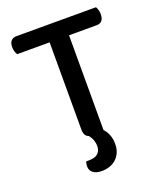

<svg xmlns="http://www.w3.org/2000/svg" viewBox="-146 -699 825 985"><g transform="rotate(-20 266.0 -207.0)"><path d="M318 -519V-2Q350 33 350 85Q350 134 319.5 163.5Q289 193 238 193Q209 193 192 180.5Q175 168 175 145Q175 139 176 132Q177 125 180 119H194Q229 119 244.5 104Q260 89 260 63Q260 49 254.5 32.5Q249 16 236 1Q212 -7 212 -44V-519H35Q30 -526 26.5 -537Q23 -548 23 -562Q23 -584 33.5 -595.5Q44 -607 62 -607H497Q501 -601 504.5 -590Q508 -579 508 -566Q508 -519 469 -519Z"/></g></svg>

Font: Baloo Tammudu 2 Medium
Style: Regular
Weight: 500
Designer: Maithili Shingre, Omkar Shende and Ek Type
Foundry: Ek Type
Version: Version 1.640;hotconv 1.0.111;makeotfexe 2.5.65597; ttfautoh